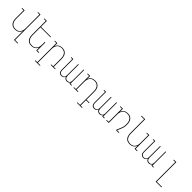

<svg xmlns="http://www.w3.org/2000/svg" viewBox="515 -2745 4971 4971"><g transform="rotate(45 3000.0 -260.0)"><path d="M473 215V-113Q464 -86 447 -62Q430 -38 406 -22Q382 -6 353.5 1Q325 8 297 8Q269 8 242 2Q215 -4 192 -18.5Q169 -33 151.5 -55Q134 -77 124 -102.5Q114 -128 110 -155.5Q106 -183 106 -210V-501H36V-520H127V-210Q127 -185 130.5 -160Q134 -135 143 -112Q152 -89 167.5 -69Q183 -49 204.5 -35.5Q226 -22 250.5 -16.5Q275 -11 300 -11Q325 -11 349.5 -16.5Q374 -22 395.5 -35.5Q417 -49 432.5 -69Q448 -89 457 -112Q466 -135 469.5 -160Q473 -185 473 -210V-716H403V-735H494V196H604V215Z M897 8Q869 8 842 2Q815 -4 792 -18.5Q769 -33 751.5 -55Q734 -77 724 -102.5Q714 -128 710 -155.5Q706 -183 706 -210V-716H636V-735H727V-520H1094V-501H727V-210Q727 -185 730.5 -160Q734 -135 743 -112Q752 -89 767.5 -69Q783 -49 804.5 -35.5Q826 -22 850.5 -16.5Q875 -11 900 -11Q925 -11 949.5 -16.5Q974 -22 995.5 -35.5Q1017 -49 1032.5 -69Q1048 -89 1057 -112Q1066 -135 1069.5 -160Q1073 -185 1073 -210V-312H1094V-19H1164V0H1073V-113Q1064 -86 1047 -62Q1030 -38 1006 -22Q982 -6 953.5 1Q925 8 897 8Z M1422 215H1236V196H1306V-501H1236V-520H1327V-407Q1336 -434 1353 -458Q1370 -482 1394 -498Q1418 -514 1446.5 -521Q1475 -528 1503 -528Q1531 -528 1558 -522Q1585 -516 1608 -501.5Q1631 -487 1648.5 -465Q1666 -443 1676 -417.5Q1686 -392 1690 -364.5Q1694 -337 1694 -310V-19H1764V0H1603V-19H1673V-310Q1673 -335 1669.5 -360Q1666 -385 1657 -408Q1648 -431 1632.5 -451Q1617 -471 1595.5 -484.5Q1574 -498 1549.5 -503.5Q1525 -509 1500 -509Q1475 -509 1450.5 -503.5Q1426 -498 1404.5 -484.5Q1383 -471 1367.5 -451Q1352 -431 1343 -408Q1334 -385 1330.5 -360Q1327 -335 1327 -310V196H1422Z M1997 8Q1974 8 1952 -0.5Q1930 -9 1916 -26.5Q1902 -44 1896.5 -66.5Q1891 -89 1891 -112V-501H1838V-520H1911V-112Q1911 -93 1915.5 -74Q1920 -55 1932.5 -40Q1945 -25 1963 -18Q1981 -11 2000 -11Q2020 -11 2038 -18Q2056 -25 2068 -40Q2080 -55 2085 -74Q2090 -93 2090 -112V-520H2110V-112Q2110 -93 2115 -74Q2120 -55 2132 -40Q2144 -25 2162 -18Q2180 -11 2200 -11Q2219 -11 2237 -18Q2255 -25 2267.5 -40Q2280 -55 2284.5 -74Q2289 -93 2289 -112V-520H2309V-19H2362V0H2289V-47Q2283 -34 2273 -23Q2263 -12 2251 -5Q2239 2 2224.5 5Q2210 8 2196 8Q2179 8 2163 4Q2147 0 2133.5 -9.5Q2120 -19 2110.5 -33Q2101 -47 2096 -63Q2091 -47 2082 -33Q2073 -19 2059.5 -9.5Q2046 0 2029.5 4Q2013 8 1997 8Z M2964 215H2778V196H2873V-310Q2873 -335 2869.5 -360Q2866 -385 2857 -408Q2848 -431 2832.5 -451Q2817 -471 2795.5 -484.5Q2774 -498 2749.5 -503.5Q2725 -509 2700 -509Q2675 -509 2650.5 -503.5Q2626 -498 2604.5 -484.5Q2583 -471 2567.5 -451Q2552 -431 2543 -408Q2534 -385 2530.5 -360Q2527 -335 2527 -310V-19H2597V0H2436V-19H2506V-501H2436V-520H2527V-407Q2536 -434 2553 -458Q2570 -482 2594 -498Q2618 -514 2646.5 -521Q2675 -528 2703 -528Q2731 -528 2758 -522Q2785 -516 2808 -501.5Q2831 -487 2848.5 -465Q2866 -443 2876 -417.5Q2886 -392 2890 -364.5Q2894 -337 2894 -310V-19H3004V0H2894V196H2964Z M3197 8Q3174 8 3152 -0.5Q3130 -9 3116 -26.5Q3102 -44 3096.5 -66.5Q3091 -89 3091 -112V-501H3038V-520H3111V-112Q3111 -93 3115.5 -74Q3120 -55 3132.5 -40Q3145 -25 3163 -18Q3181 -11 3200 -11Q3220 -11 3238 -18Q3256 -25 3268 -40Q3280 -55 3285 -74Q3290 -93 3290 -112V-520H3310V-112Q3310 -93 3315 -74Q3320 -55 3332 -40Q3344 -25 3362 -18Q3380 -11 3400 -11Q3419 -11 3437 -18Q3455 -25 3467.5 -40Q3480 -55 3484.5 -74Q3489 -93 3489 -112V-520H3509V-19H3562V0H3489V-47Q3483 -34 3473 -23Q3463 -12 3451 -5Q3439 2 3424.5 5Q3410 8 3396 8Q3379 8 3363 4Q3347 0 3333.5 -9.5Q3320 -19 3310.5 -33Q3301 -47 3296 -63Q3291 -47 3282 -33Q3273 -19 3259.5 -9.5Q3246 0 3229.5 4Q3213 8 3197 8Z M3636 0V-19H3706V-501H3636V-520H3727V-407Q3736 -434 3753 -458Q3770 -482 3794 -498Q3818 -514 3846.5 -521Q3875 -528 3903 -528Q3931 -528 3958 -522Q3985 -516 4008 -501.5Q4031 -487 4048.5 -465Q4066 -443 4076 -417.5Q4086 -392 4090 -364.5Q4094 -337 4094 -310Q4094 -290 4093.5 -269.5Q4093 -249 4090.5 -229Q4088 -209 4082 -189.5Q4076 -170 4069 -151L4015 -19H4094V0H3993V-19L4050 -159Q4057 -176 4062.5 -195Q4068 -214 4070 -233Q4072 -252 4072.5 -271.5Q4073 -291 4073 -310Q4073 -335 4069.5 -360Q4066 -385 4057 -408Q4048 -431 4032.5 -451Q4017 -471 3995.5 -484.5Q3974 -498 3949.5 -503.5Q3925 -509 3900 -509Q3875 -509 3850.5 -503.5Q3826 -498 3804.5 -484.5Q3783 -471 3767.5 -451Q3752 -431 3743 -408Q3734 -385 3730.5 -360Q3727 -335 3727 -310V0Z M4497 8Q4469 8 4442 2Q4415 -4 4392 -18.5Q4369 -33 4351.5 -55Q4334 -77 4324 -102.5Q4314 -128 4310 -155.5Q4306 -183 4306 -210V-716H4196V-735H4327V-210Q4327 -185 4330.5 -160Q4334 -135 4343 -112Q4352 -89 4367.5 -69Q4383 -49 4404.5 -35.5Q4426 -22 4450.5 -16.5Q4475 -11 4500 -11Q4525 -11 4549.5 -16.5Q4574 -22 4595.5 -35.5Q4617 -49 4632.5 -69Q4648 -89 4657 -112Q4666 -135 4669.5 -160Q4673 -185 4673 -210V-501H4603V-520H4694V-19H4764V0H4673V-113Q4664 -86 4647 -62Q4630 -38 4606 -22Q4582 -6 4553.5 1Q4525 8 4497 8Z M4997 8Q4974 8 4952 -0.5Q4930 -9 4916 -26.5Q4902 -44 4896.5 -66.5Q4891 -89 4891 -112V-501H4838V-520H4911V-112Q4911 -93 4915.5 -74Q4920 -55 4932.5 -40Q4945 -25 4963 -18Q4981 -11 5000 -11Q5020 -11 5038 -18Q5056 -25 5068 -40Q5080 -55 5085 -74Q5090 -93 5090 -112V-520H5110V-112Q5110 -93 5115 -74Q5120 -55 5132 -40Q5144 -25 5162 -18Q5180 -11 5200 -11Q5219 -11 5237 -18Q5255 -25 5267.5 -40Q5280 -55 5284.5 -74Q5289 -93 5289 -112V-520H5309V-19H5362V0H5289V-47Q5283 -34 5273 -23Q5263 -12 5251 -5Q5239 2 5224.5 5Q5210 8 5196 8Q5179 8 5163 4Q5147 0 5133.5 -9.5Q5120 -19 5110.5 -33Q5101 -47 5096 -63Q5091 -47 5082 -33Q5073 -19 5059.5 -9.5Q5046 0 5029.5 4Q5013 8 4997 8Z M5661 215V-501H5591V-520H5682V196H5873V215Z"/></g></svg>

Font: Iosevka HT Thin Extended
Style: Regular
Weight: 100
Width: 7
Monospace: yes
Designer: Belleve Invis
Foundry: Belleve Invis
Version: Version 32.3.0; ttfautohint (v1.8.4)